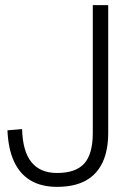

<svg xmlns="http://www.w3.org/2000/svg" viewBox="-20 -720 527 747"><path d="M202 7Q141 7 99 -18Q57 -43 34.5 -92Q12 -141 9 -213L66 -218Q68 -132 102 -89.5Q136 -47 202 -47Q275 -47 308 -84Q341 -121 341 -203V-700H401V-203Q401 -134 378.5 -87Q356 -40 312 -16.5Q268 7 202 7Z"/></svg>

Font: Pathway Extreme 8pt Thin
Style: Regular
Weight: 100
Version: Version 1.001;gftools[0.9.26]